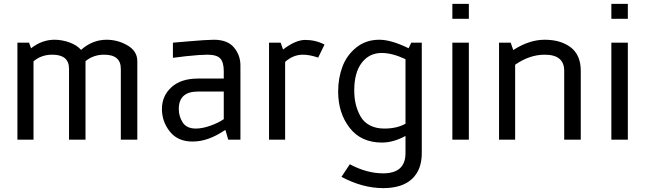

<svg xmlns="http://www.w3.org/2000/svg" viewBox="-20 -720 3343 990"><path d="M69.8 0V-500H129.9L140.1 -471.2Q196.3 -515.1 261.2 -515.1Q299.3 -515.1 337.6 -501.5Q376 -487.8 397.9 -462.9Q456.1 -514.6 528.8 -515.1Q587.9 -515.1 637.9 -485.6Q688 -456.1 688 -404.8V0H603V-365.2Q603 -438.5 516.1 -438Q461.9 -438 420.9 -404.8V0H335.9V-365.2Q335.9 -438.5 249 -438Q192.9 -438 152.8 -403.8V0Z M814.9 -158.2Q814.9 -225.1 863.8 -270Q912.6 -314.9 1001 -314.9H1133.8V-353Q1133.8 -398.9 1115.7 -418.5Q1097.7 -438 1048.8 -438Q1012.7 -438 939 -430.2L871.6 -421.9V-500Q925.8 -503.9 951.7 -506.8Q1039.6 -514.6 1082.5 -515.1Q1153.3 -515.1 1186.5 -475.1Q1219.7 -435.1 1219.7 -382.8V0H1156.7L1142.6 -48.8H1139.6Q1052.7 10.3 972.7 9.8Q896.5 9.8 855.7 -41.7Q814.9 -93.3 814.9 -158.2ZM901.9 -158.2Q901.9 -119.1 922.4 -88.1Q942.9 -57.1 989.7 -57.1Q1022.9 -57.1 1064 -71.5Q1105 -85.9 1132.8 -105H1133.8V-248H1001Q901.9 -248 901.9 -158.2Z M1367.2 0V-500H1427.2L1439.5 -464.8Q1503.4 -513.7 1553.2 -514.2Q1607.4 -514.2 1653.3 -490.2L1620.6 -422.9Q1577.6 -438 1541.5 -438Q1491.7 -438 1450.2 -400.9V0Z M1723.6 -248Q1723.6 -316.9 1745.6 -376Q1767.6 -435.1 1817.1 -475.1Q1866.7 -515.1 1936 -515.1Q1997.1 -515.1 2086.9 -471.2L2100.6 -500H2154.8V69.8Q2154.8 154.8 2105 202.1Q2054.2 250 1955.6 250Q1849.6 250 1740.7 191.9L1783.7 127Q1871.6 173.8 1955.6 173.8Q2070.8 173.8 2070.8 69.8V-19Q2007.8 15.1 1949.7 15.1Q1841.8 15.1 1782.7 -61Q1723.6 -137.2 1723.6 -248ZM1806.6 -253.9Q1806.6 -215.8 1814.2 -183.3Q1821.8 -150.9 1838.4 -120.8Q1855 -90.8 1886.5 -74Q1918 -57.1 1961.9 -57.1Q2025.9 -57.1 2070.8 -82V-415Q2001 -447.3 1947.8 -446.8Q1883.8 -446.8 1845.2 -396.2Q1806.6 -345.7 1806.6 -253.9Z M2312.5 0V-500H2397.5V0ZM2312.5 -623V-700.2H2397.5V-623Z M2553.2 0V-500H2613.3L2626.5 -461.9Q2708.5 -515.1 2788.6 -515.1Q2871.6 -515.1 2923.1 -475.6Q2974.6 -436 2974.6 -355V0H2889.2V-355Q2889.2 -438 2788.6 -438Q2710.4 -438 2636.2 -386.2V0Z M3132.3 0V-500H3217.3V0ZM3132.3 -623V-700.2H3217.3V-623Z"/></svg>

Font: Carme
Style: Regular
Weight: 400
Version: 1.000